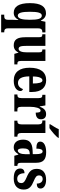

<svg xmlns="http://www.w3.org/2000/svg" viewBox="1119 -1925 1033 3311"><g transform="rotate(90 1635.5 -269.5)"><path d="M233 227H538V174H536C499 174 469 167 469 111V-412C469 -474 500 -483 534 -483H539V-536H355L339 -458H334C309 -512 267 -546 210 -546C95 -546 34 -461 34 -269C34 -76 95 10 200 10C261 10 296 -23 320 -69H325C323 -40 321 9 321 48V111C321 167 290 174 255 174H233ZM248 -60C201 -60 183 -132 183 -268C183 -409 201 -474 249 -474C304 -474 321 -407 321 -267C321 -133 302 -60 248 -60Z M762 10C820 10 859 -16 884 -71H888L909 0H1090V-53H1081C1051 -53 1031 -58 1031 -116V-536H833V-483H836C866 -483 883 -477 883 -419V-227C883 -134 866 -74 822 -74C780 -74 771 -118 771 -216V-536H571V-483H574C615 -483 622 -470 622 -413V-188C622 -53 662 10 762 10Z M1372 10C1500 10 1550 -53 1550 -106C1550 -128 1535 -143 1517 -149C1498 -100 1466 -63 1410 -63C1337 -63 1299 -123 1297 -258H1566V-307C1566 -465 1489 -549 1363 -549C1226 -549 1148 -453 1148 -265C1148 -91 1221 10 1372 10ZM1420 -320H1299C1299 -427 1326 -485 1366 -485C1404 -485 1420 -423 1420 -320Z M1609 0H1902V-53H1874C1843 -53 1822 -61 1822 -120V-277C1822 -361 1844 -453 1885 -453C1916 -453 1922 -424 1922 -369C1992 -369 2037 -397 2037 -458C2037 -510 2011 -548 1948 -548C1883 -548 1846 -510 1819 -437H1815L1798 -536H1615V-483H1619C1654 -483 1672 -474 1672 -415V-125C1672 -62 1650 -53 1613 -53H1609Z M2123 -619V-606H2190C2247 -645 2336 -721 2357 -756V-766H2207C2191 -721 2148 -662 2123 -619ZM2061 0H2337V-53H2328C2295 -53 2273 -67 2273 -125V-536H2057V-483H2071C2103 -483 2125 -469 2125 -415V-125C2125 -68 2104 -53 2071 -53H2061Z M2518 10C2578 10 2602 -15 2639 -69H2647L2666 0H2840V-53H2837C2799 -53 2787 -69 2787 -124V-378C2787 -504 2725 -549 2603 -549C2503 -549 2422 -516 2422 -447C2422 -400 2461 -380 2543 -380C2543 -449 2559 -488 2590 -488C2625 -488 2638 -449 2638 -374V-318L2571 -315C2448 -310 2388 -262 2388 -153C2388 -42 2447 10 2518 10ZM2576 -60C2551 -60 2539 -93 2539 -149C2539 -221 2557 -258 2610 -264L2639 -267V-191C2639 -113 2614 -60 2576 -60Z M3060 10C3184 10 3249 -58 3249 -162C3249 -259 3192 -298 3104 -334C3027 -366 3005 -384 3005 -429C3005 -467 3030 -489 3066 -489C3112 -489 3146 -454 3146 -387C3204 -387 3231 -410 3231 -453C3231 -501 3187 -548 3079 -548C2967 -548 2892 -496 2892 -389C2892 -293 2940 -253 3039 -212C3107 -183 3137 -163 3137 -120C3137 -80 3117 -50 3062 -50C3006 -50 2967 -92 2967 -176C2923 -176 2886 -156 2886 -103C2886 -36 2929 10 3060 10Z"/></g></svg>

Font: Noto Serif Hebrew ExtraCondensed ExtraBold
Style: Regular
Weight: 800
Width: 2
Designer: Monotype Design Team
Foundry: Monotype Imaging Inc.
Version: Version 2.004